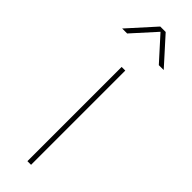

<svg xmlns="http://www.w3.org/2000/svg" viewBox="-253 -740 745 745"><g transform="rotate(45 120.0 -367.0)"><path d="M129.9 0H109.9V-517.1H129.9ZM233.9 -624H207L120.1 -720.2L33.2 -624H5.9L105 -733.9H134.8Z"/></g></svg>

Font: Montserrat-Hairline
Style: Regular
Weight: 250
Designer: Julieta Ulanovsky
Foundry: Julieta Ulanovsky
Version: Version 1.000;PS 002.000;hotconv 1.0.70;makeotf.lib2.5.58329